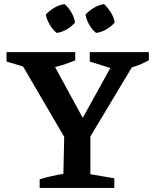

<svg xmlns="http://www.w3.org/2000/svg" viewBox="-20 -919 748 939"><path d="M323 -200 77 -621V-654H215L404 -307H365L557 -654H643V-620L391 -200ZM174 0V-42Q203 -51 231.5 -57.5Q260 -64 290 -69L295 -298H422V-67L539 -47V0ZM155 -575 12 -618V-664H348V-624Q301 -604 253 -592Q205 -580 155 -575ZM556 -575 419 -618V-664H708V-624Q671 -604 633 -592Q595 -580 556 -575ZM296 -899Q316 -881 329.5 -857.5Q343 -834 347 -809Q330 -789 306 -775Q282 -761 257 -758Q238 -774 223.5 -798Q209 -822 204 -848Q222 -867 245.5 -881Q269 -895 296 -899ZM489 -899Q508 -881 522.5 -857.5Q537 -834 541 -809Q524 -789 499.5 -775Q475 -761 450 -758Q430 -774 416.5 -798Q403 -822 398 -848Q416 -867 439.5 -881Q463 -895 489 -899Z"/></svg>

Font: Piazzolla Thin
Style: Bold
Weight: 700
Version: Version 2.005